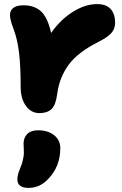

<svg xmlns="http://www.w3.org/2000/svg" viewBox="-20 -541 598 939"><path d="M172.9 12.2Q132.3 12.2 106.7 -23.2Q81.1 -58.6 81.1 -115.2Q81.1 -219.7 72.8 -286.1Q64.5 -352.5 44.9 -402.8Q28.8 -444.8 28.8 -467.8Q28.8 -489.7 45.2 -502.4Q61.5 -515.1 95.2 -515.1Q148.9 -515.1 181.2 -484.9Q213.4 -454.6 230 -379.9Q276.4 -445.8 336.7 -483.4Q397 -521 455.1 -521Q499.5 -521 521.2 -496.8Q543 -472.7 543 -429.2Q543 -400.4 524.7 -379.6Q506.3 -358.9 462.9 -336.9Q361.3 -286.1 315.9 -224.4Q270.5 -162.6 259.8 -82Q252.9 -27.3 231.9 -7.6Q210.9 12.2 172.9 12.2ZM120.1 377.9Q64.9 377.9 64.9 335.9Q64.9 315.4 78.1 283.2Q87.4 261.7 91.8 241.7Q96.2 221.7 96.7 211.4Q97.2 201.2 96.2 183.8Q95.2 166.5 95.2 162.1Q95.2 132.8 113 114.5Q130.9 96.2 166 96.2Q214.8 96.2 244.9 120.4Q274.9 144.5 274.9 183.1Q274.9 272 217.8 332Q176.8 377.9 120.1 377.9Z"/></svg>

Font: Shantell Sans Normal
Style: Regular
Weight: 800
Designer: Stephen Nixon, Anya Danilova, Shantell Martin
Foundry: Arrow Type
Version: Version 1.006;[559af2be0]